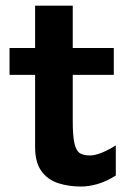

<svg xmlns="http://www.w3.org/2000/svg" viewBox="-20 -665 472 697"><path d="M400.4 -137.2V-27.8Q365.7 -5.9 333.5 3.2Q301.3 12.2 274.9 12.2Q229 12.2 190.9 -0.2Q152.8 -12.7 130.1 -44.2Q107.4 -75.7 107.4 -131.8Q107.4 -260.3 107.4 -388.4Q107.4 -516.6 107.4 -644.5H244.1Q244.1 -540 244.1 -435.3Q244.1 -330.6 244.1 -225.6Q244.1 -170.4 250.5 -143.6Q256.8 -116.7 270.5 -108.6Q284.2 -100.6 306.2 -100.6Q341.3 -100.6 400.4 -137.2ZM393.1 -393.1H14.6V-490.7H393.1Z"/></svg>

Font: Andika
Style: Bold
Weight: 700
Designer: Victor Gaultney, Annie Olsen, Julie Remington, Don Collingsworth, Eric Hays, Becca Hirsbrunner
Foundry: SIL International
Version: Version 6.101